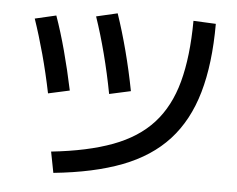

<svg xmlns="http://www.w3.org/2000/svg" viewBox="-53 -806 1106 895"><g transform="rotate(5 500.0 -358.5)"><path d="M209 -73Q378 -91 494.5 -134.5Q611 -178 681.5 -255.5Q752 -333 784 -451.5Q816 -570 817 -738L922 -733Q922 -546 883 -410.5Q844 -275 761.5 -185Q679 -95 547.5 -44.5Q416 6 228 25ZM171 -342Q152 -435 128.5 -521.5Q105 -608 79 -684L178 -707Q204 -634 227.5 -546.5Q251 -459 271 -364ZM455 -364Q437 -459 413.5 -549.5Q390 -640 363 -719L462 -742Q489 -663 513 -571.5Q537 -480 555 -386Z"/></g></svg>

Font: M PLUS 1 Code Medium
Style: Regular
Weight: 500
Designer: Coji Morishita
Foundry: UNDERFOREST DESIGN
Version: Version 1.002